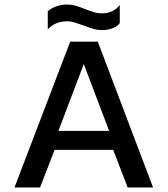

<svg xmlns="http://www.w3.org/2000/svg" viewBox="-20 -828 740 848"><path d="M347 -716Q322 -725 307.5 -729.5Q293 -734 278 -734Q223 -734 191 -698V-778Q204 -791 227.5 -799.5Q251 -808 276 -808Q296 -808 313.5 -803Q331 -798 356 -788Q379 -779 395 -774Q411 -769 429 -769Q481 -769 509 -806V-726Q499 -712 477.5 -703.5Q456 -695 430 -695Q411 -695 394 -700Q377 -705 347 -716ZM290 -644H412L656 0H544L480 -166H221L157 0H44ZM462 -250 350 -545 238 -250Z"/></svg>

Font: Kanit
Style: Regular
Weight: 400
Designer: Katatrad Team
Foundry: Cadson Demak
Version: Version 1.001